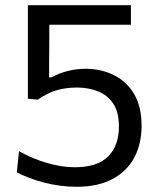

<svg xmlns="http://www.w3.org/2000/svg" viewBox="-20 -706 614 737"><path d="M274 11Q242 11 210.5 6.8Q179 2.5 149.2 -5.2Q119.5 -13 93 -23Q66.5 -33 44.5 -44.5L53 -125.5Q80 -110.5 107.8 -99Q135.5 -87.5 162.8 -79.8Q190 -72 216.2 -68Q242.5 -64 267 -64Q353 -64 394.8 -105.2Q436.5 -146.5 436.5 -220.5Q436.5 -275 415 -307.8Q393.5 -340.5 356.8 -355.2Q320 -370 275 -370Q236 -370 200.5 -360.5Q165 -351 125 -323.5L87 -327V-434Q87 -501.5 87 -564.8Q87 -628 87 -686H482.5V-611Q422.5 -611 361.8 -611Q301 -611 241 -611H139.5L169.5 -640Q169.5 -593.5 169.2 -547.2Q169 -501 168.5 -455V-409H177Q205.5 -424.5 238.8 -433.2Q272 -442 308.5 -442Q367.5 -442 416.2 -418.2Q465 -394.5 494.2 -346Q523.5 -297.5 523.5 -223.5Q523.5 -153.5 495.2 -100.8Q467 -48 411.2 -18.5Q355.5 11 274 11Z"/></svg>

Font: Commissioner Thin
Style: Regular
Weight: 400
Version: Version 1.000